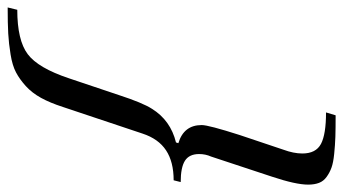

<svg xmlns="http://www.w3.org/2000/svg" viewBox="-330 -546 925 518"><g transform="rotate(90 133.0 -286.5)"><path d="M-106.4 155.8 -100.1 129.9Q-18.1 129.9 19.5 101.8Q57.1 73.7 85 -10.3L129.9 -144Q150.9 -208.5 167 -233.4Q198.2 -283.7 257.8 -298.3L259.8 -304.7Q210.9 -319.3 210.9 -367.7Q210.9 -386.2 237.8 -470.2L277.3 -587.9Q287.6 -615.7 287.6 -639.2Q287.6 -675.8 261.7 -689.5Q235.8 -703.1 176.8 -703.1L184.6 -729Q220.2 -729 242.7 -728.3Q265.1 -727.5 288.8 -725.1Q312.5 -722.7 325.9 -717.8Q339.4 -712.9 350.8 -704.6Q362.3 -696.3 366.9 -684.1Q371.6 -671.9 371.6 -654.8Q371.6 -621.6 350.1 -557.1L295.9 -393.1Q289.1 -377.9 289.1 -360.8Q289.1 -334 307.1 -322.5Q325.2 -311 364.7 -311L359.9 -292Q310.1 -292 279.1 -271.5Q248 -251 233.9 -208L162.1 6.8Q150.9 41.5 137.5 65.9Q124 90.3 105.7 106.9Q87.4 123.5 68.8 133.3Q50.3 143.1 20.8 147.9Q-8.8 152.8 -35.9 154.3Q-63 155.8 -106.4 155.8Z"/></g></svg>

Font: Elstob Medium
Style: Italic
Weight: 500
Italic angle: -20°
Designer: Peter S. Baker
Version: Version 1.015